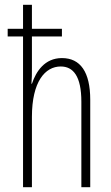

<svg xmlns="http://www.w3.org/2000/svg" viewBox="-20 -780 464 800"><path d="M113 -760H76V-660H12V-628H76V0H113V-293C113 -440 168 -503 233 -503C285 -503 319 -463 319 -356V0H356V-364C356 -480 315 -538 238 -538C166 -538 130 -482 113 -431H111C113 -453 113 -470 113 -500V-628H238V-660H113Z"/></svg>

Font: Noto Sans Hebrew ExtraCondensed ExtraLight
Style: Regular
Weight: 200
Width: 2
Designer: Monotype Design Team
Foundry: Monotype Imaging Inc.
Version: Version 2.004